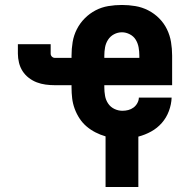

<svg xmlns="http://www.w3.org/2000/svg" viewBox="-20 -548 790 773"><path d="M405 205V1Q384 -5 364.5 -15Q345 -25 328.5 -39Q312 -53 300 -71.5Q288 -90 280.5 -110.5Q273 -131 270.5 -152.5Q268 -174 268 -196V-205H201Q182 -205 163.5 -207.5Q145 -210 128 -216.5Q111 -223 96 -234.5Q81 -246 71 -261.5Q61 -277 56.5 -295.5Q52 -314 52 -332V-370H184V-332Q184 -325 189 -320Q194 -315 201 -315H268V-324Q268 -352 272.5 -379Q277 -406 289.5 -430.5Q302 -455 321.5 -474.5Q341 -494 365 -506.5Q389 -519 416 -523.5Q443 -528 471 -528Q498 -528 525 -523.5Q552 -519 576.5 -506.5Q601 -494 620.5 -474.5Q640 -455 652 -430.5Q664 -406 668.5 -379Q673 -352 673 -324V-205H400V-196Q400 -179 403 -162Q406 -145 415.5 -131Q425 -117 440.5 -109.5Q456 -102 473 -102Q485 -102 496.5 -105Q508 -108 517.5 -115Q527 -122 533 -133Q539 -144 539 -155H671Q670 -128 660 -101Q650 -74 631.5 -53Q613 -32 588.5 -18.5Q564 -5 537 2V205ZM400 -315H541V-324Q541 -341 538 -357.5Q535 -374 526.5 -388Q518 -402 502.5 -410Q487 -418 471 -418Q454 -418 439 -410Q424 -402 415 -388Q406 -374 403 -357.5Q400 -341 400 -324Z"/></svg>

Font: Iosevka Etoile Extrabold
Style: Regular
Weight: 800
Designer: Belleve Invis
Foundry: Belleve Invis
Version: Version 22.1.2; ttfautohint (v1.8.4)